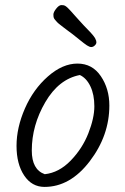

<svg xmlns="http://www.w3.org/2000/svg" viewBox="-20 -752 492 755"><path d="M356 -597Q359 -592 359 -585.5Q359 -579 352.5 -573Q346 -567 339 -567Q332 -567 322 -573.5Q312 -580 293 -595.5Q274 -611 265.5 -617.5Q257 -624 246 -632Q235 -640 229.5 -644.5Q224 -649 216 -655Q208 -661 204.5 -665Q201 -669 197 -673.5Q193 -678 191.5 -682Q190 -686 190 -695Q190 -704 201 -718Q212 -732 221.5 -732Q231 -732 235.5 -729.5Q240 -727 246.5 -721Q253 -715 258.5 -708.5Q264 -702 274.5 -690.5Q285 -679 293 -670Q301 -661 309.5 -652Q318 -643 323 -638Q328 -633 334 -626.5Q340 -620 343 -616.5Q346 -613 349 -609Q352 -605 353.5 -602.5Q355 -600 356 -597ZM294 -457Q211 -441 158 -350Q105 -259 105 -160Q105 -85 156 -67Q212 -73 258 -120.5Q304 -168 327.5 -228Q351 -288 351 -334Q351 -380 335.5 -412.5Q320 -445 294 -457ZM410 -337Q410 -219 333 -118Q256 -17 155 -17Q105 -17 75 -62Q45 -107 45 -178.5Q45 -250 78 -325.5Q111 -401 168.5 -451.5Q226 -502 284.5 -502Q343 -502 376.5 -452.5Q410 -403 410 -337Z"/></svg>

Font: Kalam Light
Style: Regular
Weight: 300
Version: Version 2.001;PS 1.0;hotconv 1.0.79;makeotf.lib2.5.61930; tt